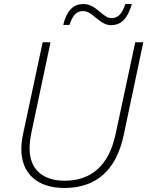

<svg xmlns="http://www.w3.org/2000/svg" viewBox="-20 -924 732 954"><path d="M294 -800H325C343 -855 365 -869 393 -869C441 -869 474 -799 531 -799C586 -799 616 -837 635 -904H603C584 -848 562 -834 533 -834C491 -834 458 -904 395 -904C342 -904 311 -869 294 -800ZM300 10C453 10 556 -73 594 -250L692 -714H652L554 -256C521 -102 433 -26 302 -26C193 -26 127 -82 127 -186C127 -207 130 -234 135 -260L231 -714H192L95 -260C89 -231 86 -206 86 -184C86 -59 168 10 300 10Z"/></svg>

Font: Noto Sans ExtraLight
Style: Italic
Weight: 200
Italic angle: -12°
Designer: Monotype Design Team
Foundry: Monotype Imaging Inc.
Version: Version 2.013